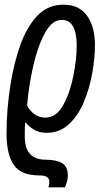

<svg xmlns="http://www.w3.org/2000/svg" viewBox="-20 -561 454 821"><path d="M187 240H258Q262 230 266 217Q270 204 270 191Q270 151 245.5 136.5Q221 122 176 122Q86 122 86 24Q86 10 86 -6.5Q86 -23 88 -37H90Q103 -20 125.5 -6.5Q148 7 179 7Q236 7 276 -31Q316 -69 340 -128Q364 -187 375 -251Q386 -315 386 -367Q386 -447 352 -494Q318 -541 252 -541Q184 -541 139 -493Q94 -445 67 -368.5Q40 -292 26 -206Q8 -98 8 10Q8 98 38.5 143.5Q69 189 147 189Q191 189 191 215Q191 228 187 240ZM173 -58Q147 -58 126.5 -73.5Q106 -89 96 -110Q103 -196 122.5 -280.5Q142 -365 172.5 -420.5Q203 -476 244 -476Q308 -476 308 -366Q308 -310 294 -238Q280 -166 250.5 -112Q221 -58 173 -58Z"/></svg>

Font: Noto Sans UI Condensed
Style: Italic
Weight: 400
Width: 3
Italic angle: -12°
Designer: Monotype Design Team
Foundry: Monotype Imaging Inc.
Version: Version 1.901